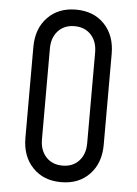

<svg xmlns="http://www.w3.org/2000/svg" viewBox="-55 -808 619 867"><g transform="rotate(5 254.5 -375.0)"><path d="M254.5 16Q174.5 16 125.8 -35Q77 -86 77 -169V-581Q77 -664.5 125.8 -715.2Q174.5 -766 254.5 -766Q335 -766 383.5 -715.2Q432 -664.5 432 -581V-169Q432 -86 383.5 -35Q335 16 254.5 16ZM254.5 -59Q301 -59 329 -89.2Q357 -119.5 357 -169V-581Q357 -630.5 329 -660.8Q301 -691 254.5 -691Q208 -691 180 -660.8Q152 -630.5 152 -581V-169Q152 -119.5 180 -89.2Q208 -59 254.5 -59Z"/></g></svg>

Font: Mohave Light
Style: Regular
Weight: 400
Version: Version 2.003